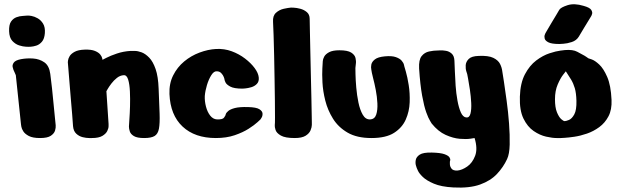

<svg xmlns="http://www.w3.org/2000/svg" viewBox="-20 -637 2857 886"><path d="M112 -421Q112 -421 99 -421.5Q86 -422 68.5 -427.5Q51 -433 37 -448Q23 -463 22 -493Q21 -523 31 -537.5Q41 -552 56 -557.5Q71 -563 85 -563.5Q99 -564 105 -565Q111 -566 125 -563.5Q139 -561 154 -552.5Q169 -544 179 -527.5Q189 -511 187 -484Q185 -458 173.5 -444.5Q162 -431 147.5 -426.5Q133 -422 122.5 -421.5Q112 -421 112 -421ZM77 -62 53 -290Q53 -290 48.5 -300.5Q44 -311 42 -315Q41 -318 38.5 -327.5Q36 -337 43.5 -348Q51 -359 77 -364Q104 -369 133 -367Q162 -365 184.5 -349.5Q207 -334 212 -296Q216 -268 220 -229.5Q224 -191 227.5 -154.5Q231 -118 233.5 -93.5Q236 -69 236 -69Q236 -69 237 -58.5Q238 -48 234 -34.5Q230 -21 214.5 -10.5Q199 0 165 0Q131 0 113 -9.5Q95 -19 87.5 -31Q80 -43 78.5 -52.5Q77 -62 77 -62Z M404 0Q404 0 391 0Q378 0 361.5 -4Q345 -8 332 -20Q319 -32 317 -55Q316 -74 313 -109Q310 -144 306.5 -185.5Q303 -227 300 -264.5Q297 -302 295 -326Q293 -350 293 -350Q293 -350 294 -358.5Q295 -367 301.5 -378Q308 -389 324.5 -398Q341 -407 371 -408Q401 -409 418 -402Q435 -395 442.5 -385.5Q450 -376 451.5 -368.5Q453 -361 453 -361Q453 -361 471.5 -370.5Q490 -380 519.5 -390Q549 -400 582 -402Q587 -402 601.5 -402Q616 -402 633.5 -395.5Q651 -389 668.5 -371Q686 -353 698 -318.5Q710 -284 712 -228Q715 -158 716.5 -113Q718 -68 713.5 -43.5Q709 -19 693.5 -9.5Q678 0 645 0Q613 0 598 -9Q583 -18 579 -30.5Q575 -43 575 -53Q575 -59 577 -85.5Q579 -112 580 -146.5Q581 -181 579.5 -214.5Q578 -248 571.5 -269.5Q565 -291 551 -290Q534 -289 519.5 -277.5Q505 -266 494 -251.5Q483 -237 477 -226.5Q471 -216 471 -216L481 -65Q481 -65 481 -55Q481 -45 475 -32.5Q469 -20 452.5 -10Q436 0 404 0Z M1099 -228Q1060 -228 1042.5 -237.5Q1025 -247 1020.5 -257Q1016 -267 1016 -270Q1016 -273 1012.5 -282Q1009 -291 1001 -299.5Q993 -308 980 -308Q967 -309 955 -290Q943 -271 935 -244.5Q927 -218 925 -194Q924 -170 930.5 -145Q937 -120 950 -103.5Q963 -87 981 -86Q1008 -85 1014 -94.5Q1020 -104 1020 -104Q1020 -104 1022 -110.5Q1024 -117 1033.5 -125Q1043 -133 1064 -138.5Q1085 -144 1124 -143Q1163 -142 1177 -133Q1191 -124 1191.5 -113Q1192 -102 1187 -94Q1182 -86 1182 -86Q1182 -86 1168 -73Q1154 -60 1127.5 -43Q1101 -26 1063 -13Q1025 0 976 0Q879 0 822.5 -53Q766 -106 762 -203Q760 -251 779 -289Q798 -327 830 -353.5Q862 -380 901 -394.5Q940 -409 977 -411Q1015 -413 1049 -400.5Q1083 -388 1110.5 -367Q1138 -346 1155 -323Q1172 -300 1174 -280Q1176 -261 1165.5 -250Q1155 -239 1139.5 -234.5Q1124 -230 1112 -229Q1100 -228 1099 -228Z M1323 -602Q1323 -602 1336 -601.5Q1349 -601 1366 -596.5Q1383 -592 1396 -581Q1409 -570 1409 -550Q1409 -537 1410 -497Q1411 -457 1412 -402.5Q1413 -348 1414.5 -290.5Q1416 -233 1417 -183Q1418 -133 1418.5 -102Q1419 -71 1419 -71Q1419 -71 1419 -60.5Q1419 -50 1413 -35.5Q1407 -21 1390 -10.5Q1373 0 1340 0Q1296 0 1276 -11.5Q1256 -23 1251.5 -37.5Q1247 -52 1248 -60Q1249 -64 1249 -95Q1249 -126 1248.5 -173Q1248 -220 1247 -274Q1246 -328 1245 -380.5Q1244 -433 1242.5 -474.5Q1241 -516 1240 -536Q1238 -564 1253.5 -578Q1269 -592 1289.5 -596.5Q1310 -601 1323 -602Z M1469 -346Q1469 -346 1469.5 -355Q1470 -364 1476 -375.5Q1482 -387 1498.5 -396Q1515 -405 1546 -405Q1584 -405 1600.5 -394.5Q1617 -384 1620.5 -369.5Q1624 -355 1622 -341.5Q1620 -328 1620 -323Q1620 -319 1620.5 -293.5Q1621 -268 1624 -233Q1627 -198 1634 -164Q1641 -130 1654 -107.5Q1667 -85 1688 -86Q1709 -87 1716 -108Q1723 -129 1721.5 -160Q1720 -191 1714 -222Q1708 -253 1702 -275.5Q1696 -298 1696 -301Q1696 -305 1693.5 -315.5Q1691 -326 1693.5 -339Q1696 -352 1710 -363Q1724 -374 1756 -377Q1788 -380 1806.5 -373.5Q1825 -367 1833.5 -357Q1842 -347 1844 -338.5Q1846 -330 1846 -330Q1846 -330 1853 -306Q1860 -282 1866 -244.5Q1872 -207 1870.5 -165Q1869 -123 1852.5 -85.5Q1836 -48 1798.5 -24Q1761 0 1694 0Q1627 0 1584 -25Q1541 -50 1516.5 -89.5Q1492 -129 1481 -173Q1470 -217 1468 -256.5Q1466 -296 1467.5 -321Q1469 -346 1469 -346Z M1972 -67Q1972 -68 1964.5 -79.5Q1957 -91 1947 -118.5Q1937 -146 1928 -195.5Q1919 -245 1914 -321Q1912 -361 1925.5 -378Q1939 -395 1960 -399.5Q1981 -404 2000 -404Q2000 -404 2011.5 -404.5Q2023 -405 2038 -402.5Q2053 -400 2064.5 -389.5Q2076 -379 2077 -357Q2078 -339 2079 -308Q2080 -277 2082.5 -241.5Q2085 -206 2091 -173Q2097 -140 2106.5 -118.5Q2116 -97 2131 -95Q2146 -93 2151 -112.5Q2156 -132 2154.5 -162Q2153 -192 2148.5 -222.5Q2144 -253 2140 -274Q2136 -295 2136 -295Q2136 -295 2132 -307.5Q2128 -320 2129 -336Q2130 -352 2143 -365Q2156 -378 2189 -379Q2234 -381 2256.5 -370Q2279 -359 2287.5 -342Q2296 -325 2298 -307Q2300 -297 2305.5 -259.5Q2311 -222 2318 -171.5Q2325 -121 2329 -67.5Q2333 -14 2332 30Q2331 74 2320 97Q2303 134 2273.5 165.5Q2244 197 2195.5 214.5Q2147 232 2072 228Q2016 225 1982 210.5Q1948 196 1931 179.5Q1914 163 1908.5 150.5Q1903 138 1903 138Q1903 138 1899.5 127Q1896 116 1898.5 101.5Q1901 87 1917 76.5Q1933 66 1973 67Q2013 68 2031 74.5Q2049 81 2054 89Q2059 97 2057.5 103Q2056 109 2056 109Q2056 109 2056 120Q2056 131 2063.5 141Q2071 151 2091 150Q2112 148 2136 131.5Q2160 115 2172.5 82Q2185 49 2170 0Q2170 0 2151 3Q2132 6 2101.5 3.5Q2071 1 2036.5 -14.5Q2002 -30 1972 -67Z M2561 -434Q2526 -434 2511 -441.5Q2496 -449 2493.5 -459Q2491 -469 2494 -476.5Q2497 -484 2497 -484Q2497 -484 2505.5 -498.5Q2514 -513 2525.5 -532.5Q2537 -552 2547.5 -569Q2558 -586 2561 -592Q2568 -603 2599 -613Q2630 -623 2673 -610Q2702 -602 2708.5 -591Q2715 -580 2712 -572Q2709 -564 2709 -564Q2709 -564 2699 -547.5Q2689 -531 2675.5 -509Q2662 -487 2651 -468Q2640 -450 2618.5 -443Q2597 -436 2579 -435Q2561 -434 2561 -434ZM2587 -406Q2624 -409 2644 -398Q2664 -387 2668 -385Q2678 -380 2686.5 -374Q2695 -368 2695 -368Q2695 -368 2710 -363Q2725 -358 2745 -339.5Q2765 -321 2782 -282Q2799 -243 2802 -176Q2804 -131 2788 -100.5Q2772 -70 2745.5 -50.5Q2719 -31 2688.5 -20.5Q2658 -10 2630.5 -6Q2603 -2 2585.5 -1Q2568 0 2568 0Q2568 0 2548.5 0Q2529 0 2500 -6.5Q2471 -13 2442.5 -32.5Q2414 -52 2395.5 -90Q2377 -128 2379 -191Q2381 -254 2402.5 -294.5Q2424 -335 2454.5 -358Q2485 -381 2515.5 -391Q2546 -401 2566.5 -403.5Q2587 -406 2587 -406ZM2591 -308Q2591 -308 2578.5 -292Q2566 -276 2553.5 -247Q2541 -218 2541 -179Q2541 -141 2550 -119Q2559 -97 2569.5 -87.5Q2580 -78 2586 -78Q2592 -78 2605.5 -83.5Q2619 -89 2630 -109Q2641 -129 2640 -172Q2639 -208 2632.5 -230Q2626 -252 2615.5 -269.5Q2605 -287 2591 -308Z"/></svg>

Font: Nerko One
Style: Regular
Weight: 400
Designer: Nermin Kahrimanovic
Foundry: Nermin Kahrimanovic
Version: Version 1.101